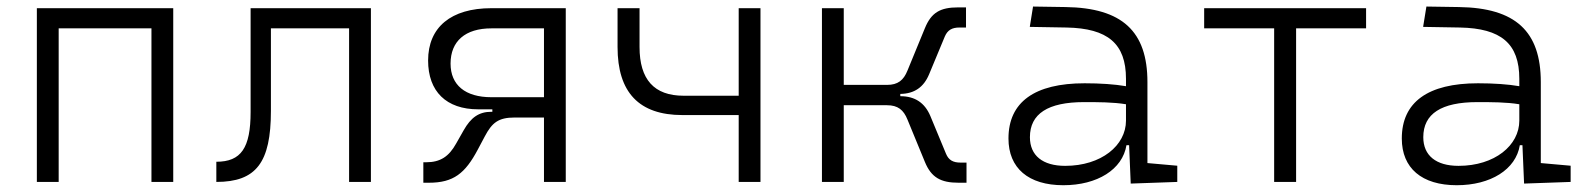

<svg xmlns="http://www.w3.org/2000/svg" viewBox="-20 -542 4728 572"><path d="M431.2 0H496.1V-517.6H89.8V0H154.8V-457.5H431.2Z M624.5 0C743.2 0 787.1 -57.6 787.1 -211.9V-457.5H1020V0H1085V-517.6H726.6V-208.5C726.6 -101.1 698.2 -60.1 624.5 -60.1Z M1404.8 -216.3H1446.8V-209H1443.8C1406.7 -209 1382.8 -191.9 1361.3 -153.8L1338.9 -114.3C1317.4 -75.7 1292 -58.6 1249.5 -58.6H1241.2V2.4H1257.8C1331.1 2.4 1365.7 -25.4 1403.3 -96.2L1424.3 -135.7C1445.8 -176.3 1464.4 -191.9 1513.2 -191.9H1600.6V0H1665.5V-517.6H1443.8C1323.7 -517.6 1255.4 -460.9 1255.4 -361.8C1255.4 -269.5 1309.6 -216.3 1404.8 -216.3ZM1600.6 -252.4H1443.8C1366.2 -252.4 1322.3 -288.6 1322.3 -352.5C1322.3 -419.4 1366.2 -457.5 1443.8 -457.5H1600.6Z M2013.2 -199.2H2180.7V0H2245.6V-517.6H2180.7V-256.8H2016.6C1928.7 -256.8 1885.3 -305.2 1885.3 -401.9V-517.6H1819.8V-401.9C1819.8 -266.6 1883.8 -199.2 2013.2 -199.2Z M2428.7 0H2493.7V-228.5H2622.6C2654.8 -228.5 2671.9 -214.8 2683.6 -185.5L2735.4 -59.6C2754.4 -13.2 2782.7 2.4 2835.9 2.4H2859.4V-57.6H2841.8C2819.3 -57.6 2806.2 -64.9 2798.3 -84L2751.5 -196.8C2734.9 -235.8 2705.6 -255.4 2662.6 -255.4H2662.1V-262.2C2704.1 -262.7 2731.9 -282.2 2748 -320.8L2794.9 -433.6C2803.2 -452.6 2816.4 -460 2838.4 -460H2857.9V-520H2834.5C2780.8 -520 2754.4 -504.4 2735.4 -458L2683.6 -332C2671.9 -302.7 2654.8 -289.1 2622.6 -289.1H2493.7V-517.6H2428.7Z M3348.6 4.9 3487.3 0V-48.3L3398.4 -56.2V-297.4C3398.4 -448.7 3323.2 -518.6 3154.3 -521L3057.6 -522.5L3047.9 -461.9L3157.7 -460C3279.8 -457.5 3334.5 -412.6 3334.5 -307.1V-285.2C3300.8 -291 3257.8 -293.9 3211.4 -293.9C3062 -293.9 2984.4 -237.8 2984.4 -129.4C2984.4 -41 3043.9 9.8 3147.9 9.8C3249 9.8 3324.2 -37.1 3335.9 -109.4H3343.8ZM3334.5 -231.4V-182.6C3334.5 -108.9 3261.2 -47.9 3153.3 -47.9C3086.4 -47.9 3048.3 -78.6 3048.3 -133.3C3048.3 -203.1 3102.1 -237.8 3209.5 -237.8C3250 -237.8 3296.4 -237.8 3334.5 -231.4Z M3775.9 0H3841.3V-457.5H4049.8V-517.6H3567.4V-457.5H3775.9Z M4520.5 4.9 4659.2 0V-48.3L4570.3 -56.2V-297.4C4570.3 -448.7 4495.1 -518.6 4326.2 -521L4229.5 -522.5L4219.7 -461.9L4329.6 -460C4451.7 -457.5 4506.3 -412.6 4506.3 -307.1V-285.2C4472.7 -291 4429.7 -293.9 4383.3 -293.9C4233.9 -293.9 4156.2 -237.8 4156.2 -129.4C4156.2 -41 4215.8 9.8 4319.8 9.8C4420.9 9.8 4496.1 -37.1 4507.8 -109.4H4515.6ZM4506.3 -231.4V-182.6C4506.3 -108.9 4433.1 -47.9 4325.2 -47.9C4258.3 -47.9 4220.2 -78.6 4220.2 -133.3C4220.2 -203.1 4273.9 -237.8 4381.3 -237.8C4421.9 -237.8 4468.3 -237.8 4506.3 -231.4Z"/></svg>

Font: Cascadia Mono Light
Style: Regular
Weight: 300
Monospace: yes
Designer: Aaron Bell
Foundry: Saja Typeworks
Version: Version 2404.023